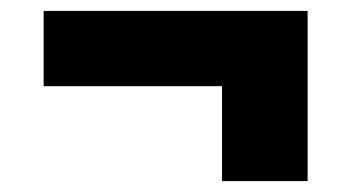

<svg xmlns="http://www.w3.org/2000/svg" viewBox="-20 -417 644 352"><path d="M544 -397V-259V-85H387V-259H60V-397Z"/></svg>

Font: Work Sans ExtraBold
Style: Regular
Weight: 800
Designer: Wei Huang
Foundry: Wei Huang
Version: Version 1.500